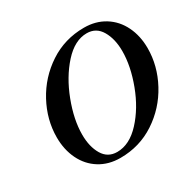

<svg xmlns="http://www.w3.org/2000/svg" viewBox="-150 -821 1002 993"><g transform="rotate(-30 351.0 -325.0)"><path d="M64 -242Q64 -347 116.5 -444.5Q169 -542 261.5 -603Q354 -664 469 -664Q539 -664 592 -631Q645 -598 673.5 -539.5Q702 -481 702 -408Q702 -303 649.5 -205.5Q597 -108 504.5 -47Q412 14 297 14Q227 14 174 -19Q121 -52 92.5 -110.5Q64 -169 64 -242ZM581 -460Q581 -533 552 -582.5Q523 -632 467 -632Q395 -632 330 -560Q265 -488 225 -383Q185 -278 185 -189Q185 -117 213.5 -69Q242 -21 298 -21Q372 -21 437.5 -92Q503 -163 542 -267Q581 -371 581 -460Z"/></g></svg>

Font: EB Garamond SemiBold
Style: Italic
Weight: 600
Italic angle: -17.2°
Designer: Georg Duffner and Octavio Pardo
Foundry: Georg Duffner
Version: Version 1.000